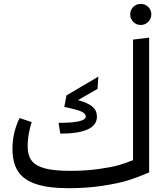

<svg xmlns="http://www.w3.org/2000/svg" viewBox="-20 -966 852 1000"><path d="M752 -852.1Q735.8 -835.9 712.9 -835.9Q689.9 -835.9 674.1 -852.1Q658.2 -868.2 658.2 -891.1Q658.2 -914.1 674.1 -929.9Q689.9 -945.8 712.9 -945.8Q735.8 -945.8 752 -929.9Q768.1 -914.1 768.1 -891.1Q768.1 -868.2 752 -852.1ZM672.9 -131.8V-759.8L756.8 -770V-67.9Q699.7 -43.5 648.9 -27.3Q598.1 -11.2 515.4 1.5Q432.6 14.2 336.9 14.2Q229.5 14.2 165 -8.3Q100.6 -30.8 72.8 -75.2Q44.9 -119.6 44.9 -191.9Q44.9 -275.4 82 -351.1L145 -330.1Q124 -265.1 124 -205.1Q124 -156.7 144.8 -129.4Q165.5 -102.1 213.4 -89.1Q261.2 -76.2 345.2 -76.2Q426.3 -76.2 495.4 -85.9Q564.5 -95.7 598.9 -106Q633.3 -116.2 672.9 -131.8ZM285.2 -326.2Q426.8 -326.2 426.8 -358.9Q426.8 -374 405 -384.5Q383.3 -395 314.9 -409.2L326.2 -469.2L492.2 -566.9L487.8 -502.9L386.2 -444.8Q440.4 -429.2 462.6 -409.4Q484.9 -389.6 484.9 -358.9Q484.9 -270 293.9 -270Z"/></svg>

Font: FiraGO
Style: Regular
Weight: 400
Designer: bBox Type
Foundry: bBox Type GmbH
Version: Version 1.001;PS 001.001;hotconv 1.0.88;makeotf.lib2.5.64775